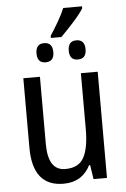

<svg xmlns="http://www.w3.org/2000/svg" viewBox="-59 -914 633 967"><g transform="rotate(-5 257.5 -431.0)"><path d="M276 -727Q305 -756 340.5 -795Q376 -834 393 -862V-872H298Q285 -840 263.5 -803.5Q242 -767 223 -738V-727ZM392 -655Q392 -704 349 -704Q307 -704 307 -655Q307 -607 349 -607Q392 -607 392 -655ZM229 -655Q229 -704 186 -704Q144 -704 144 -655Q144 -607 186 -607Q229 -607 229 -655ZM358 -537V-254Q358 -159 332 -111Q306 -63 238 -63Q151 -63 151 -197V-537H67V-186Q67 10 223 10Q317 10 359 -72H364L375 0H443V-537Z"/></g></svg>

Font: Noto Sans Display SemiCondensed
Style: Regular
Weight: 400
Width: 4
Designer: Monotype Design team
Foundry: Monotype Imaging Inc.
Version: 1.000